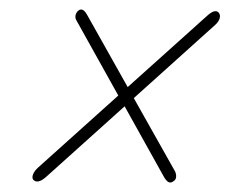

<svg xmlns="http://www.w3.org/2000/svg" viewBox="-20 -545 489 409"><path d="M51 -162Q47.5 -166.5 50.5 -173.8Q53.5 -181 60.5 -187.5L232 -341.5L142 -503Q139.5 -508.5 141.5 -514.5Q143.5 -520.5 148.5 -523.5Q157 -528.5 165.5 -513.5L252 -359.5L422.5 -512.5Q438 -526 445.5 -518.5Q450 -513.5 448 -506.2Q446 -499 439 -492.5L265 -336L352 -181.5Q355.5 -175.5 355.2 -168.8Q355 -162 349.5 -159Q339 -150 328.5 -169.5L245.5 -318.5L77.5 -167.5Q60 -152.5 51 -162Z"/></svg>

Font: Fraunces144ptSuperSoftThinItalic
Style: Italic
Weight: 100
Italic angle: -16°
Version: Version 1.000;[0bf87f6ff]